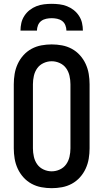

<svg xmlns="http://www.w3.org/2000/svg" viewBox="-20 -975 540 1003"><path d="M250 8Q223 8 196 3Q169 -2 145 -15Q121 -28 102.5 -48.5Q84 -69 72.5 -94Q61 -119 56.5 -146Q52 -173 52 -200V-535Q52 -562 56.5 -589Q61 -616 72.5 -641Q84 -666 102.5 -686.5Q121 -707 145 -720Q169 -733 196 -738Q223 -743 250 -743Q277 -743 304 -738Q331 -733 355 -720Q379 -707 397.5 -686.5Q416 -666 427.5 -641Q439 -616 443.5 -589Q448 -562 448 -535V-200Q448 -173 443.5 -146Q439 -119 427.5 -94Q416 -69 397.5 -48.5Q379 -28 355 -15Q331 -2 304 3Q277 8 250 8ZM250 -80Q272 -80 292.5 -89.5Q313 -99 325.5 -116.5Q338 -134 343 -156Q348 -178 348 -200V-535Q348 -557 343 -579Q338 -601 325.5 -618.5Q313 -636 292.5 -645.5Q272 -655 250 -655Q228 -655 207.5 -645.5Q187 -636 174.5 -618.5Q162 -601 157 -579Q152 -557 152 -535V-200Q152 -178 157 -156Q162 -134 174.5 -116.5Q187 -99 207.5 -89.5Q228 -80 250 -80ZM87 -815Q87 -835 91.5 -855Q96 -875 107.5 -892.5Q119 -910 135 -922.5Q151 -935 170 -942.5Q189 -950 209.5 -952.5Q230 -955 250 -955Q270 -955 290.5 -952.5Q311 -950 330 -942.5Q349 -935 365 -922.5Q381 -910 392.5 -892.5Q404 -875 408.5 -855Q413 -835 413 -815H327Q327 -829 321.5 -843Q316 -857 304.5 -865.5Q293 -874 278.5 -877Q264 -880 250 -880Q236 -880 221.5 -877Q207 -874 195.5 -865.5Q184 -857 178.5 -843Q173 -829 173 -815Z"/></svg>

Font: Iosevka Semibold
Style: Regular
Weight: 600
Monospace: yes
Designer: Belleve Invis
Foundry: Belleve Invis
Version: Version 33.2.3; ttfautohint (v1.8.4)